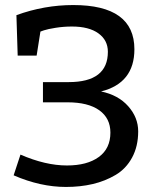

<svg xmlns="http://www.w3.org/2000/svg" viewBox="-20 -730 617 760"><path d="M50 -510 45 -670Q155 -710 270 -710Q512 -710 512 -535Q512 -401 380 -368Q448 -354 487.5 -309.5Q527 -265 527 -210Q527 -151 503 -106.5Q479 -62 437.5 -37.5Q396 -13 347 -1.5Q298 10 241 10Q140 10 34 -36L61 -118Q160 -75 245 -75Q325 -75 371 -108.5Q417 -142 417 -205Q417 -262 373 -293.5Q329 -325 247 -325H150V-405H252Q407 -405 407 -525Q407 -571 369.5 -598Q332 -625 265 -625Q232 -625 200.5 -620Q169 -615 154 -610L140 -605L125 -510Z"/></svg>

Font: Bitter
Style: Regular
Weight: 400
Designer: Sol Matas
Foundry: Sol Matas
Version: Version 1.300;PS 001.300;hotconv 1.0.70;makeotf.lib2.5.58329